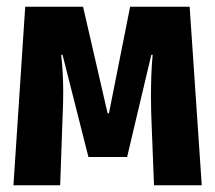

<svg xmlns="http://www.w3.org/2000/svg" viewBox="-20 -551 640 571"><path d="M431 -179Q430 -200 429.5 -221Q429 -242 429 -264Q429 -295 430 -325.5Q431 -356 434 -388H430L358 -84H243L166 -388H162Q168 -332 168 -277Q168 -251 167 -225.5Q166 -200 165 -173L159 0H20L55 -531H227L300 -214H304L367 -531H544L580 0H438Z"/></svg>

Font: Qzxlaeiskcpccdgjqmyffctclhy
Style: Regular
Weight: 700
Monospace: yes
Designer: Carrois Corporate & Edenspiekermann
Foundry: Carrois Corporate GbR & Edenspiekermann AG
Version: Version 2.001